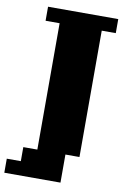

<svg xmlns="http://www.w3.org/2000/svg" viewBox="-177 -749 662 1037"><g transform="rotate(10 154.0 -231.0)"><path d="M77 77V-616H0V-693H385V-616H308V77H231V231H-77V154H0V77Z"/></g></svg>

Font: Coral Pixels
Style: Regular
Weight: 400
Designer: Tanukizamurai
Foundry: TanukiFont
Version: Version 1.000; ttfautohint (v1.8.4.7-5d5b)